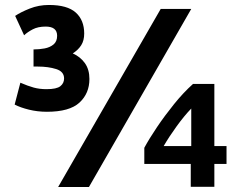

<svg xmlns="http://www.w3.org/2000/svg" viewBox="-20 -741 964 773"><path d="M214 12H338L750 -705H627ZM164 -634Q210 -634 210 -597Q210 -574 195.5 -562Q181 -550 159.5 -546Q138 -542 115 -542V-473H133Q174 -473 206 -463Q238 -453 238 -425Q238 -406 223 -394Q208 -382 167 -382Q139 -382 115.5 -388.5Q92 -395 62 -408L39 -320Q62 -308 96.5 -299.5Q131 -291 169 -291Q260 -291 300 -328Q340 -365 340 -423Q340 -461 322 -486.5Q304 -512 273 -526Q295 -540 307 -559Q319 -578 319 -606Q319 -660 285 -690.5Q251 -721 177 -721Q136 -721 99.5 -706.5Q63 -692 41 -677L77 -599Q91 -612 112 -623Q133 -634 164 -634ZM843 -153V-403H757Q718 -368 680.5 -321.5Q643 -275 612 -229Q581 -183 561 -146V-81H748V11H843V-81H892V-153ZM639 -153Q661 -191 691.5 -233Q722 -275 750 -304V-153Z"/></svg>

Font: Repo DemiBold
Style: Regular
Weight: 600
Designer: Stefan Peev
Foundry: Context Ltd
Version: Version 1.502